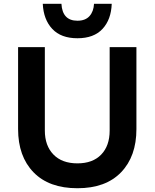

<svg xmlns="http://www.w3.org/2000/svg" viewBox="-20 -980 820 1019"><path d="M76 -295V-730H218V-287Q218 -207 263.5 -160Q309 -113 391 -113Q472 -113 517 -159.5Q562 -206 562 -287V-730H704V-295Q704 -150 622.5 -65.5Q541 19 391 19Q240 19 158 -65.5Q76 -150 76 -295ZM207 -960H306Q311 -870 391 -870Q433 -870 455 -894.5Q477 -919 479 -960H573Q570 -876 524 -826.5Q478 -777 391 -777Q304 -777 257.5 -826.5Q211 -876 207 -960Z"/></svg>

Font: Sora-SIA SemiBold
Style: Regular
Weight: 600
Designer: Jonathan Barnbrook, Julián Moncada
Foundry: Barnbrook Fonts
Version: Version 2.000